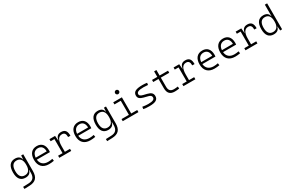

<svg xmlns="http://www.w3.org/2000/svg" viewBox="239 -2610 7140 4709"><g transform="rotate(-30 3808.5 -255.5)"><path d="M96.7 233.4 240.2 228.5C418.5 222.2 496.1 138.7 496.1 -45.9V-517.6H437.5L431.6 -408.7H426.8C413.1 -485.8 355.5 -527.3 263.2 -527.3C126 -527.3 54.7 -433.6 54.7 -253.9C54.7 -80.6 125.5 9.8 261.2 9.8C357.9 9.8 411.6 -36.6 424.8 -112.8H431.2V-30.3C430.7 98.1 375.5 163.1 250 167.5L93.8 173.3ZM431.2 -266.1V-251C431.2 -118.7 377.9 -49.3 275.4 -49.3C173.3 -49.3 120.1 -119.6 120.1 -253.9C120.1 -395 172.9 -468.3 274.9 -468.3C377.4 -468.3 431.2 -398.9 431.2 -266.1Z M924.3 9.8C970.7 9.8 1022 5.4 1067.4 -3.9L1058.1 -64C1018.6 -55.2 974.6 -50.3 936 -50.3C807.1 -50.3 730 -117.2 719.2 -236.3H1089.8C1091.8 -250 1092.8 -268.1 1092.8 -287.1C1092.8 -440.4 1015.1 -527.3 881.3 -527.3C737.8 -527.3 655.3 -431.2 655.3 -263.7C655.3 -89.4 752.9 9.8 924.3 9.8ZM719.2 -292C727.5 -403.3 786.1 -467.3 882.3 -467.3C976.1 -467.3 1030.3 -403.8 1030.3 -292Z M1410.6 -222.7C1410.6 -379.4 1459.5 -468.3 1560.5 -468.3C1630.9 -468.3 1661.1 -428.2 1661.1 -333H1726.6C1726.6 -469.7 1679.2 -527.3 1568.8 -527.3C1479 -527.3 1428.2 -480 1416.5 -384.8H1409.2L1397.5 -517.6H1238.3V-458H1345.2V-59.6H1218.8V0H1556.6V-59.6H1410.6Z M2096.2 9.8C2142.6 9.8 2193.8 5.4 2239.3 -3.9L2230 -64C2190.4 -55.2 2146.5 -50.3 2107.9 -50.3C1979 -50.3 1901.9 -117.2 1891.1 -236.3H2261.7C2263.7 -250 2264.6 -268.1 2264.6 -287.1C2264.6 -440.4 2187 -527.3 2053.2 -527.3C1909.7 -527.3 1827.1 -431.2 1827.1 -263.7C1827.1 -89.4 1924.8 9.8 2096.2 9.8ZM1891.1 -292C1899.4 -403.3 1958 -467.3 2054.2 -467.3C2147.9 -467.3 2202.1 -403.8 2202.1 -292Z M2440.4 233.4 2584 228.5C2762.2 222.2 2839.8 138.7 2839.8 -45.9V-517.6H2781.2L2775.4 -408.7H2770.5C2756.8 -485.8 2699.2 -527.3 2606.9 -527.3C2469.7 -527.3 2398.4 -433.6 2398.4 -253.9C2398.4 -80.6 2469.2 9.8 2605 9.8C2701.7 9.8 2755.4 -36.6 2768.6 -112.8H2774.9V-30.3C2774.4 98.1 2719.2 163.1 2593.8 167.5L2437.5 173.3ZM2774.9 -266.1V-251C2774.9 -118.7 2721.7 -49.3 2619.1 -49.3C2517.1 -49.3 2463.9 -119.6 2463.9 -253.9C2463.9 -395 2516.6 -468.3 2618.7 -468.3C2721.2 -468.3 2774.9 -398.9 2774.9 -266.1Z M3015.6 0H3460V-59.6H3289.6V-517.6H3044.9V-458H3224.1V-59.6H3015.6ZM3252 -630.4C3283.2 -630.4 3308.6 -655.8 3308.6 -687C3308.6 -718.3 3283.2 -743.7 3252 -743.7C3220.7 -743.7 3195.3 -718.3 3195.3 -687C3195.3 -655.8 3220.7 -630.4 3252 -630.4Z M3768.6 9.8C3943.4 9.8 4017.6 -33.7 4017.6 -136.2C4017.6 -212.4 3973.1 -255.9 3866.7 -281.7L3773.9 -304.2C3704.1 -320.8 3674.3 -344.7 3674.3 -380.9C3674.3 -440.9 3732.9 -466.3 3872.1 -466.3C3906.7 -466.3 3943.8 -464.4 3996.6 -459.5L4003.9 -517.6C3956.1 -524.4 3920.4 -527.3 3875 -527.3C3687 -527.3 3607.4 -483.9 3607.4 -379.4C3607.4 -311 3649.9 -271 3750.5 -245.6L3866.7 -216.3C3925.3 -201.7 3950.7 -176.8 3950.7 -135.7C3950.7 -76.7 3896 -51.3 3768.6 -51.3C3722.2 -51.3 3674.3 -56.2 3607.4 -66.9L3599.6 -4.9C3642.1 5.4 3692.9 9.8 3768.6 9.8Z M4488.3 9.8C4534.2 9.8 4572.8 5.9 4616.2 -2L4608.9 -61C4569.8 -55.2 4535.6 -51.3 4498 -51.3C4402.3 -51.3 4357.9 -99.1 4357.9 -200.2V-458H4596.7V-517.6H4357.9V-673.8H4292.5V-517.6H4143.6V-458H4292.5V-198.7C4292.5 -57.1 4355 9.8 4488.3 9.8Z M4926.3 -222.7C4926.3 -379.4 4975.1 -468.3 5076.2 -468.3C5146.5 -468.3 5176.8 -428.2 5176.8 -333H5242.2C5242.2 -469.7 5194.8 -527.3 5084.5 -527.3C4994.6 -527.3 4943.8 -480 4932.1 -384.8H4924.8L4913.1 -517.6H4753.9V-458H4860.8V-59.6H4734.4V0H5072.3V-59.6H4926.3Z M5611.8 9.8C5658.2 9.8 5709.5 5.4 5754.9 -3.9L5745.6 -64C5706.1 -55.2 5662.1 -50.3 5623.5 -50.3C5494.6 -50.3 5417.5 -117.2 5406.7 -236.3H5777.3C5779.3 -250 5780.3 -268.1 5780.3 -287.1C5780.3 -440.4 5702.6 -527.3 5568.8 -527.3C5425.3 -527.3 5342.8 -431.2 5342.8 -263.7C5342.8 -89.4 5440.4 9.8 5611.8 9.8ZM5406.7 -292C5415 -403.3 5473.6 -467.3 5569.8 -467.3C5663.6 -467.3 5717.8 -403.8 5717.8 -292Z M6197.8 9.8C6244.1 9.8 6295.4 5.4 6340.8 -3.9L6331.5 -64C6292 -55.2 6248 -50.3 6209.5 -50.3C6080.6 -50.3 6003.4 -117.2 5992.7 -236.3H6363.3C6365.2 -250 6366.2 -268.1 6366.2 -287.1C6366.2 -440.4 6288.6 -527.3 6154.8 -527.3C6011.2 -527.3 5928.7 -431.2 5928.7 -263.7C5928.7 -89.4 6026.4 9.8 6197.8 9.8ZM5992.7 -292C6001 -403.3 6059.6 -467.3 6155.8 -467.3C6249.5 -467.3 6303.7 -403.8 6303.7 -292Z M6684.1 -222.7C6684.1 -379.4 6732.9 -468.3 6834 -468.3C6904.3 -468.3 6934.6 -428.2 6934.6 -333H7000C7000 -469.7 6952.6 -527.3 6842.3 -527.3C6752.4 -527.3 6701.7 -480 6689.9 -384.8H6682.6L6670.9 -517.6H6511.7V-458H6618.7V-59.6H6492.2V0H6830.1V-59.6H6684.1Z M7292.5 9.8C7390.1 9.8 7444.3 -36.6 7457.5 -112.8H7462.9L7472.7 4.9L7527.3 1.5V-732.4H7462.4V-408.7H7456.5C7442.9 -485.8 7385.7 -527.3 7294.4 -527.3C7157.2 -527.3 7085.9 -433.6 7085.9 -253.9C7085.9 -80.6 7156.7 9.8 7292.5 9.8ZM7462.4 -251C7462.4 -118.7 7409.2 -49.3 7306.6 -49.3C7204.6 -49.3 7151.4 -119.6 7151.4 -253.9C7151.4 -395 7204.1 -468.3 7306.2 -468.3C7408.7 -468.3 7462.4 -398.9 7462.4 -266.1Z"/></g></svg>

Font: Cascadia Mono NF Light
Style: Regular
Weight: 300
Monospace: yes
Designer: Aaron Bell
Foundry: Saja Typeworks
Version: Version 2404.023